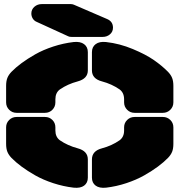

<svg xmlns="http://www.w3.org/2000/svg" viewBox="-20 -910 875 936"><path d="M480 -730H329.1Q318.8 -730 313 -732.9L159.2 -803.2Q147 -808.1 139.9 -819.3Q132.8 -830.6 132.8 -844.2Q132.8 -863.8 147.7 -877Q162.6 -890.1 184.1 -890.1H325.2Q332.5 -890.1 339.8 -887.2L502.9 -816.9Q530.8 -804.7 530.8 -774.9Q530.8 -755.4 516.1 -742.7Q501.5 -730 480 -730ZM250 -425.8V-411.1Q250 -389.6 235.4 -374.8Q220.7 -359.9 199.2 -359.9H61Q39.6 -359.9 24.7 -374.8Q9.8 -389.6 9.8 -411.1V-491.2Q9.8 -514.6 15.9 -530Q22 -545.4 36.1 -560.1Q56.6 -581.1 85.2 -602.3Q113.8 -623.5 152.1 -645.3Q190.4 -667 239.5 -683.1Q288.6 -699.2 338.9 -705.1Q371.6 -708.5 389.9 -694.8Q408.2 -681.2 408.2 -655.8V-566.9Q408.2 -526.4 358.9 -513.2Q309.6 -500 272 -474.1Q250 -458 250 -425.8ZM585 -411.1V-425.8Q585 -458 563 -474.1Q524.9 -500.5 477.1 -513.2Q428.2 -525.9 428.2 -566.9V-655.8Q428.2 -681.2 446.3 -694.8Q464.4 -708.5 497.1 -705.1Q563 -697.8 627 -671.1Q690.9 -644.5 730.5 -616.9Q770 -589.4 798.8 -560.1Q813 -545.4 819.1 -530Q825.2 -514.6 825.2 -491.2V-411.1Q825.2 -389.6 810.3 -374.8Q795.4 -359.9 773.9 -359.9H636.2Q614.7 -359.9 599.9 -374.8Q585 -389.6 585 -411.1ZM250 -289.1V-273.9Q250 -242.2 272 -226.1Q309.6 -200.2 358.9 -187Q408.2 -173.8 408.2 -132.8V-43.9Q408.2 -18.6 390.1 -5.1Q372.1 8.3 338.9 4.9Q288.6 -1 239.5 -17.1Q190.4 -33.2 152.1 -54.9Q113.8 -76.7 85.2 -97.9Q56.6 -119.1 36.1 -140.1Q22 -154.8 15.9 -170.2Q9.8 -185.5 9.8 -209V-289.1Q9.8 -310.5 24.7 -325.2Q39.6 -339.8 61 -339.8H199.2Q220.7 -339.8 235.4 -325.2Q250 -310.5 250 -289.1ZM585 -273.9V-289.1Q585 -310.5 599.9 -325.2Q614.7 -339.8 636.2 -339.8H773.9Q795.4 -339.8 810.3 -325.2Q825.2 -310.5 825.2 -289.1V-209Q825.2 -185.5 819.1 -170.2Q813 -154.8 798.8 -140.1Q778.3 -119.1 749.8 -97.9Q721.2 -76.7 682.9 -54.9Q644.5 -33.2 595.9 -17.1Q547.4 -1 497.1 4.9Q464.4 8.3 446.3 -5.1Q428.2 -18.6 428.2 -43.9V-132.8Q428.2 -174.3 477.1 -187Q524.9 -199.7 563 -226.1Q585 -242.2 585 -273.9Z"/></svg>

Font: Nastup Soft
Style: Regular
Weight: 400
Designer: Maksym Kobuzan
Foundry: Zakznak
Version: Version 1.020;hotconv 1.0.109;makeotfexe 2.5.65596